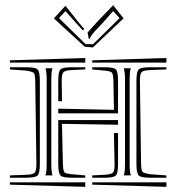

<svg xmlns="http://www.w3.org/2000/svg" viewBox="-20 -749 669 729"><path d="M312.5 -625.5Q318.8 -633.3 336.7 -652.6Q354.5 -671.9 359.4 -677.2L409.7 -729L449.2 -679.2L332.5 -568.8L301.3 -571.8L184.6 -679.2L228.5 -727.1L273.4 -670.4Q278.3 -665 286.1 -655Q293.9 -645 299.8 -640.1L294.9 -633.3Q291 -637.7 265.6 -665L228.5 -707L204.1 -680.2L305.2 -581.1H333L434.1 -680.2L409.7 -707L372.6 -665Q365.2 -657.2 353.8 -645Q342.3 -632.8 337.2 -627.2Q332 -621.6 327.1 -614.5Q322.3 -607.4 321.3 -602.1H316.9ZM174.8 -445.8V-127V-121.1Q174.8 -102.5 177.7 -88.9Q177.7 -87.9 178.5 -85.9Q179.2 -84 179.7 -83H152.3Q152.3 -84 153.3 -85.9Q154.3 -87.9 154.3 -88.9Q157.2 -100.6 157.2 -127V-445.8V-451.7Q157.2 -470.2 154.3 -483.9Q154.3 -484.9 153.3 -486.8Q152.3 -488.8 152.3 -489.7H179.7Q179.2 -488.8 178.5 -486.8Q177.7 -484.9 177.7 -483.9Q174.8 -472.2 174.8 -445.8ZM449.7 -489.7H477.1Q476.6 -488.8 475.8 -486.8Q475.1 -484.9 475.1 -483.9Q472.2 -472.2 472.2 -445.8V-127V-121.1Q472.2 -102.5 475.1 -88.9Q475.1 -87.9 475.8 -85.9Q476.6 -84 477.1 -83H449.7Q450.7 -85 451.7 -88.9Q454.6 -100.6 454.6 -127V-445.8V-451.7Q454.6 -470.2 451.7 -483.9Q451.7 -484.9 450.9 -486.8Q450.2 -488.8 449.7 -489.7ZM611.8 -83V-74.2H550.8Q515.1 -74.2 506.6 -82.8Q498 -91.3 498 -127V-441.4Q498 -477.1 506.6 -485.4Q515.1 -493.7 550.8 -493.7H611.8V-485.4L548.8 -482.9Q523.9 -481.9 517.6 -474.9Q511.2 -467.8 511.2 -442.4L515.6 -127Q516.1 -102.1 521 -96.7Q525.9 -91.3 550.8 -87.4ZM611.8 -528.8V-511.2H330.1V-520ZM611.8 -56.6V-39.6L330.1 -47.9V-56.6ZM412.6 -243.7H428.2V-127Q428.2 -91.3 419.9 -82.8Q411.6 -74.2 376 -74.2H330.1V-83L377.4 -85.4Q400.9 -86.9 408 -93Q415 -99.1 415 -119.6V-126ZM412.6 -332 410.6 -441.4Q409.7 -467.3 405 -473.1Q400.4 -479 376 -481L330.1 -485.4V-493.7H376Q411.6 -493.7 419.9 -485.4Q428.2 -477.1 428.2 -441.4V-318.8H201.2V-336.4ZM215.3 -364.7H201.2V-441.4Q201.2 -477.1 209.5 -485.4Q217.8 -493.7 253.4 -493.7H303.7V-485.4L252 -482.9Q228 -481.9 221.2 -475.1Q214.4 -468.3 214.4 -446.3V-442.4ZM304.2 -528.8 303.7 -511.2H17.6V-520ZM303.7 -56.6V-39.6L17.6 -47.9V-56.6ZM17.6 -485.4V-493.7H78.6Q114.3 -493.7 122.8 -485.4Q131.3 -477.1 131.3 -441.4V-127Q131.3 -91.3 122.8 -82.8Q114.3 -74.2 78.6 -74.2H17.6V-83L80.6 -85.4Q105.5 -86.4 111.8 -93.5Q118.2 -100.6 118.2 -126L113.8 -441.4Q113.3 -466.3 108.4 -471.7Q103.5 -477.1 78.6 -481ZM428.2 -275.4 215.3 -278.8 218.8 -127Q219.7 -101.1 224.4 -95.2Q229 -89.4 253.4 -87.4L303.7 -83V-74.2H253.4Q217.8 -74.2 209.5 -82.8Q201.2 -91.3 201.2 -127V-293H428.2Z"/></svg>

Font: FoglihtenNo03
Style: Regular
Weight: 500
Version: Version 0.59